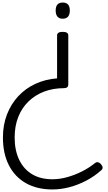

<svg xmlns="http://www.w3.org/2000/svg" viewBox="-20 -535 851 1507"><path d="M472 -285Q494 -285 505 -278Q516 -271 516 -257V130Q516 142 507.5 149.5Q499 157 482 157Q398 157 327.5 183.5Q257 210 204.5 260.5Q152 311 123.5 382.5Q95 454 95 544Q95 645 130.5 719Q166 793 232 832.5Q298 872 391 872Q447 872 505.5 856Q564 840 621.5 811.5Q679 783 728 743Q738 736 749.5 738.5Q761 741 771 752Q785 768 785.5 779.5Q786 791 776 800Q723 848 658.5 882Q594 916 526 934Q458 952 391 952Q271 952 184 903Q97 854 50 762.5Q3 671 3 544Q3 446 34.5 364Q66 282 123 220.5Q180 159 258 123Q336 87 428 80V-257Q428 -271 439 -278Q450 -285 472 -285ZM472 -515Q500 -515 514 -499.5Q528 -484 528 -452Q528 -421 514 -404.5Q500 -388 472 -388Q445 -388 431 -404.5Q417 -421 417 -452Q417 -484 431 -499.5Q445 -515 472 -515Z"/></svg>

Font: Playwrite ID
Style: Regular
Weight: 400
Designer: Veronika Burian, José Scaglione
Foundry: TypeTogether
Version: Version 1.002